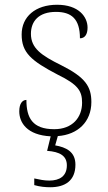

<svg xmlns="http://www.w3.org/2000/svg" viewBox="-20 -563 455 807"><path d="M191 224C253 224 297 197 297 129C297 74 257 56 212 48L223 9C307 3 364 -51 364 -134C364 -199 339 -238 237 -289C154 -330 110 -360 110 -421C110 -474 143 -513 215 -513C280 -513 316 -484 316 -402C337 -402 348 -419 348 -447C348 -492 311 -543 220 -543C129 -543 71 -493 71 -418C71 -342 110 -308 223 -249C309 -207 325 -180 325 -131C325 -70 285 -20 208 -20C116 -20 91 -68 91 -143C75 -143 61 -129 61 -95C61 -47 94 5 193 10L178 71C232 75 261 92 261 132C261 177 231 196 187 196C165 196 148 192 124 187V215C148 222 171 224 191 224Z"/></svg>

Font: Noto Serif Sinhala ExtraLight
Style: Regular
Weight: 200
Designer: Jelle Bosma - Monotype Design Team
Foundry: Monotype Imaging Inc.
Version: Version 2.007